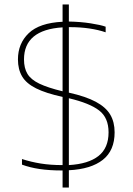

<svg xmlns="http://www.w3.org/2000/svg" viewBox="-20 -750 591 856"><path d="M259 86V10H257Q200 10 156.5 3.5Q113 -3 78 -16V-41Q118 -28 161.5 -21Q205 -14 257 -14H259V-318Q185 -334 141 -356Q97 -378 78.5 -409.5Q60 -441 60 -485Q60 -556 108 -602Q156 -648 259 -653V-730H287V-654Q339 -653 384 -646Q429 -639 451 -631V-606Q419 -617 378.5 -623Q338 -629 292 -629H287V-337Q363 -320 407.5 -296Q452 -272 471.5 -239Q491 -206 491 -160Q491 -79 438.5 -37.5Q386 4 287 9V86ZM259 -343V-628Q87 -617 87 -485Q87 -446 102.5 -420.5Q118 -395 155.5 -377Q193 -359 259 -343ZM287 -14Q374 -19 419 -54.5Q464 -90 464 -160Q464 -225 422 -257.5Q380 -290 287 -312Z"/></svg>

Font: Kanit Thin
Style: Regular
Weight: 250
Designer: Katatrad Team
Foundry: CadsonDemak
Version: Version 2.000; ttfautohint (v1.8.3)